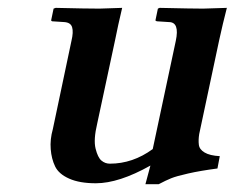

<svg xmlns="http://www.w3.org/2000/svg" viewBox="-20 -456 597 488"><path d="M486.3 -115.2Q483.9 -100.1 485.4 -88.1Q486.8 -76.2 500 -68.4Q513.2 -60.5 538.6 -59.1L532.7 -27.8Q488.8 -22 458.5 -15.1Q428.2 -8.3 415 -2.9Q401.9 2.4 383.3 12.2H349.6L362.3 -35.2Q282.2 9.8 223.6 9.8Q182.1 9.8 155.8 -2Q129.4 -13.7 120.1 -33Q110.8 -52.2 108.9 -76.9Q106.9 -101.6 114.3 -127.9L161.6 -352.1Q167 -374.5 163.3 -386.7Q159.7 -398.9 143.1 -399.9L112.3 -401.9L109.9 -403.8L116.2 -434.1L121.6 -436Q200.2 -434.1 232.4 -434.1L290.5 -436Q279.8 -391.1 272.5 -354L227.1 -142.1Q217.3 -101.1 222.9 -78.4Q228.5 -55.7 237.8 -47.9Q247.1 -40 259.3 -40Q317.4 -40 368.2 -77.1L426.8 -352.1Q437 -399.9 409.2 -399.9L378.4 -401.9L375 -403.8L381.3 -434.1L385.7 -436Q469.2 -434.1 496.1 -434.1L556.6 -436Q545.9 -394.5 537.1 -354Z"/></svg>

Font: Linux Libertine Slanted
Style: Semibold Slanted
Weight: 600
Designer: Philipp H. Poll
Foundry: Philipp H. Poll
Version: Version 5.1.1